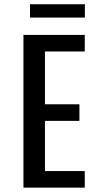

<svg xmlns="http://www.w3.org/2000/svg" viewBox="-20 -860 490 880"><path d="M87.5 0V-700H368.5V-624H186V-382H344V-306H186V-76H368.5V0ZM117.5 -779.5V-840.5H369V-779.5Z"/></svg>

Font: Trispace Condensed
Style: Regular
Weight: 400
Width: 3
Designer: Tyler Finck
Foundry: Etcetera Type Company
Version: Version 1.210; ttfautohint (v1.8.3)